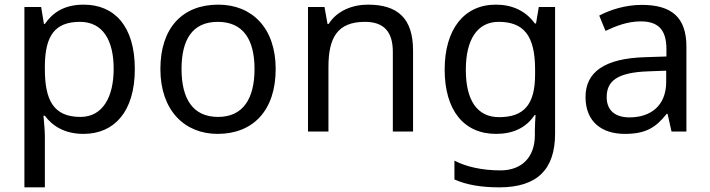

<svg xmlns="http://www.w3.org/2000/svg" viewBox="-20 -566 3054 826"><path d="M340 -546C253 -546 205 -509 173 -463H169L157 -536H85V240H173V20C173 -5 169 -45 167 -68H173C204 -26 256 10 339 10C472 10 560 -86 560 -269C560 -454 472 -546 340 -546ZM324 -472C423 -472 469 -392 469 -270C469 -150 423 -63 326 -63C209 -63 173 -137 173 -269V-286C175 -411 215 -472 324 -472Z M1166 -269C1166 -446 1064 -546 919 -546C765 -546 670 -446 670 -269C670 -91 774 10 916 10C1069 10 1166 -91 1166 -269ZM761 -269C761 -396 808 -472 917 -472C1026 -472 1075 -396 1075 -269C1075 -142 1026 -63 918 -63C809 -63 761 -142 761 -269Z M1563 -546C1495 -546 1429 -519 1394 -463H1389L1376 -536H1305V0H1393V-278C1393 -403 1431 -472 1550 -472C1632 -472 1670 -429 1670 -343V0H1757V-349C1757 -487 1691 -546 1563 -546Z M2113 -546C1975 -546 1893 -438 1893 -267C1893 -92 1975 10 2114 10C2187 10 2243 -16 2280 -71H2284C2283 -59 2281 -21 2281 -5V16C2281 110 2225 167 2133 167C2056 167 1986 152 1935 125V206C1986 229 2050 240 2128 240C2292 240 2368 162 2368 9V-536H2298L2286 -465H2281C2241 -520 2183 -546 2113 -546ZM2125 -472C2233 -472 2282 -413 2282 -267V-246C2282 -117 2235 -62 2127 -62C2033 -62 1984 -134 1984 -266C1984 -398 2035 -472 2125 -472Z M2741 -545C2671 -545 2605 -524 2558 -499L2585 -433C2629 -454 2680 -474 2736 -474C2806 -474 2847 -444 2847 -355V-323L2756 -320C2581 -315 2499 -256 2499 -149C2499 -40 2571 10 2668 10C2758 10 2801 -17 2848 -76H2852L2869 0H2933V-365C2933 -490 2871 -545 2741 -545ZM2767 -259 2846 -262V-214C2846 -110 2778 -61 2688 -61C2630 -61 2590 -88 2590 -148C2590 -216 2633 -254 2767 -259Z"/></svg>

Font: Noto Sans Bengali
Style: Regular
Weight: 400
Designer: Jelle Bosma - Monotype Design Team
Foundry: Monotype Imaging Inc.
Version: Version 2.003